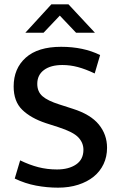

<svg xmlns="http://www.w3.org/2000/svg" viewBox="-20 -856 555 886"><path d="M262 -640Q365 -640 442 -602L417 -517Q375 -537 339.5 -546.5Q304 -556 268 -556Q214 -556 183 -533Q152 -510 152 -469Q152 -433 176 -412Q200 -391 254 -374L316 -354Q398 -328 436 -281.5Q474 -235 474 -174Q474 -133 458 -99Q442 -65 412.5 -41Q383 -17 341 -3.5Q299 10 248 10Q197 10 146.5 0.5Q96 -9 48 -32L73 -116Q116 -95 157 -84.5Q198 -74 243 -74Q297 -74 331 -97Q365 -120 365 -165Q365 -197 341.5 -222Q318 -247 250 -269L191 -288Q122 -311 82.5 -349.5Q43 -388 43 -457Q43 -540 99 -590Q155 -640 262 -640ZM217 -836H296L418 -705H331L256 -784L181 -705H97Z"/></svg>

Font: Mukta Medium
Style: Regular
Weight: 500
Designer: Girish Dalvi and Yashodeep Gholap
Foundry: Ek Type
Version: Version 2.538;PS 1.002;hotconv 16.6.51;makeotf.lib2.5.65220;